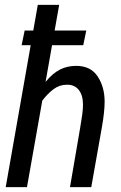

<svg xmlns="http://www.w3.org/2000/svg" viewBox="-20 -770 496 790"><path d="M3.5 0 135.5 -750H223.5L167.5 -433Q196.5 -468.5 226.8 -483.8Q257 -499 293.5 -499Q353 -499 381.8 -455.5Q410.5 -412 410.5 -351.5Q410.5 -310 399 -245L355.5 0H268L310 -245Q315 -273.5 318.2 -297.2Q321.5 -321 321.5 -339.5Q321.5 -377.5 304.5 -399.5Q287.5 -421.5 256 -421.5Q225 -421.5 200.5 -403.2Q176 -385 154 -356L91 0ZM69 -584 81.5 -644.5H335L322.5 -584Z"/></svg>

Font: Cabin Condensed
Style: Italic
Weight: 400
Width: 3
Italic angle: -10°
Designer: Pablo Impallari
Foundry: Pablo Impallari. http://www.impallari.com Igino Marini. http://www.ikern.com
Version: Version 3.001; ttfautohint (v1.8.3)